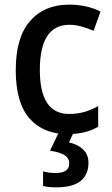

<svg xmlns="http://www.w3.org/2000/svg" viewBox="-20 -620 483 829"><path d="M272 -41Q167 -41 107.5 -108.5Q48 -176 48 -317Q48 -459 110 -529.5Q172 -600 278 -600Q320 -600 355 -591.5Q390 -583 414 -570L384 -487Q359 -498 332 -505.5Q305 -513 280 -513Q152 -513 152 -318Q152 -128 278 -128Q315 -128 345.5 -137Q376 -146 404 -162V-73Q351 -41 272 -41ZM362 83Q362 134 328 161.5Q294 189 222 189Q188 189 166 183V120Q191 127 220 127Q279 127 279 86Q279 62 257 49Q235 36 196 31L235 -51H299L278 -5Q315 3 338.5 25Q362 47 362 83Z"/></svg>

Font: Noto Sans Tamil UI SemiCondensed Medium
Style: Regular
Weight: 500
Width: 4
Designer: Jelle Bosma - Monotype Design Team
Foundry: Monotype Imaging Inc.
Version: Version 2.004; ttfautohint (v1.8.4.7-5d5b)